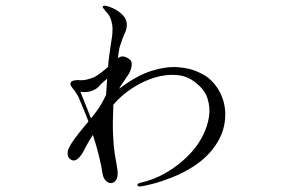

<svg xmlns="http://www.w3.org/2000/svg" viewBox="-20 -628 1040 686"><path d="M724 -350Q760 -320 775.5 -275.5Q791 -231 781 -180.5Q771 -130 730 -83Q703 -53 667.5 -31Q632 -9 595.5 5.5Q559 20 529 28Q499 36 483 38Q480 39 476 38Q472 37 471 34Q470 28 482 25Q532 13 570 -9Q608 -31 634 -54.5Q660 -78 674 -96Q691 -116 706 -146Q721 -176 726.5 -209.5Q732 -243 721.5 -276Q711 -309 676 -335Q648 -357 610 -360Q572 -363 531.5 -350.5Q491 -338 452.5 -313Q414 -288 385 -254V-255Q382 -187 384 -145Q386 -103 390 -78.5Q394 -54 397 -38Q404 -4 397 10.5Q390 25 379 26Q366 27 357 16.5Q348 6 346 -10Q342 -37 333 -73Q324 -109 312 -146Q298 -125 289 -108Q280 -91 276 -83Q254 -48 237 -56Q219 -63 222 -87Q224 -98 235.5 -116Q247 -134 263.5 -154.5Q280 -175 296 -194Q281 -234 263 -275Q261 -282 256.5 -288.5Q252 -295 248 -302Q245 -306 237 -316Q229 -326 233 -334Q237 -339 245 -340.5Q253 -342 259 -342Q273 -340 289 -343.5Q305 -347 318 -353Q330 -360 342.5 -369.5Q355 -379 366 -389V-388Q368 -414 370.5 -430Q373 -446 375 -463Q379 -486 380.5 -498.5Q382 -511 382 -525Q382 -539 377 -556.5Q372 -574 358 -587Q354 -593 350 -597.5Q346 -602 347 -605Q353 -613 387 -597Q431 -574 433 -543Q434 -526 426 -509.5Q418 -493 411 -470Q407 -460 405 -447.5Q403 -435 401 -420L402 -421Q413 -428 422.5 -426Q432 -424 443 -416Q454 -407 449.5 -387.5Q445 -368 432 -352Q430 -348 423.5 -339Q417 -330 411.5 -321.5Q406 -313 406 -311Q468 -358 520.5 -374.5Q573 -391 614.5 -388Q656 -385 684 -372.5Q712 -360 724 -350ZM317 -220Q330 -236 340.5 -254Q351 -272 359 -289Q360 -303 361 -318Q362 -333 363 -347Q342 -330 334 -320Q326 -310 307 -303Q300 -300 287 -299Q274 -298 267 -301Q274 -284 284 -258.5Q294 -233 305 -205Z"/></svg>

Font: Shippori Mincho TTF
Style: Regular
Weight: 400
Version: Version 2.100